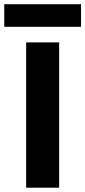

<svg xmlns="http://www.w3.org/2000/svg" viewBox="-44 -872 397 892"><path d="M77.5 0V-675H230.8V0ZM-24.2 -747.5V-852.5H332.5V-747.5Z"/></svg>

Font: Funnel Sans ExtraBold
Style: Regular
Weight: 800
Version: Version 1.000; Beta; Release 5; Build 24; ttfautohint (v1.8.